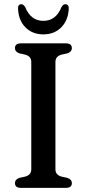

<svg xmlns="http://www.w3.org/2000/svg" viewBox="-20 -910 420 930"><path d="M248.5 -90Q248.5 -62.5 278.5 -54.5L306 -48.5Q328 -41 328 -23Q328 0 299 0H81.5Q52.5 0 52.5 -23Q52.5 -41 74 -48.5L101.5 -54.5Q131.5 -62.5 131.5 -90V-610Q131.5 -637.5 101.5 -645.5L74 -651.5Q52.5 -659 52.5 -677Q52.5 -700 81.5 -700H299Q328 -700 328 -677Q328 -659 306 -651.5L278.5 -645.5Q248.5 -637.5 248.5 -610ZM190 -809Q251 -809 277.5 -875Q286 -889.5 296 -889.5Q314.5 -889.5 313 -865.5Q309.5 -810 276 -776.8Q242.5 -743.5 190 -743.5Q137.5 -743.5 104 -776.8Q70.5 -810 67.5 -865.5Q65.5 -889.5 83.5 -889.5Q94 -889.5 102.5 -875Q129 -809 190 -809Z"/></svg>

Font: Fraunces 9pt S050
Style: Regular
Weight: 400
Version: Version 1.000; ttfautohint (v1.8.3)